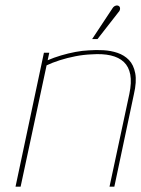

<svg xmlns="http://www.w3.org/2000/svg" viewBox="-20 -697 527 717"><path d="M422 -651Q426 -655 427.5 -659.5Q429 -664 428 -668.5Q427 -673 423 -675Q420 -677 415.5 -676.5Q411 -676 407 -673.5Q403 -671 400 -666L324 -551H344ZM463 -346 389 0H407L480 -345Q491 -392 485 -423.5Q479 -455 461.5 -473Q444 -491 419 -499.5Q394 -508 366 -509.5Q338 -511 312 -509Q288 -508 261.5 -503Q235 -498 208 -490Q181 -482 158 -472L164 -500H144L38 0H57L154 -453Q175 -463 203 -472Q231 -481 262 -487Q293 -493 322 -494Q363 -497 393.5 -490Q424 -483 442.5 -465.5Q461 -448 466.5 -418.5Q472 -389 463 -346Z"/></svg>

Font: Advent Pro Thin
Style: Italic
Weight: 250
Italic angle: -12°
Version: Version 3.000